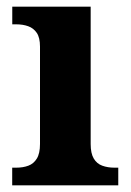

<svg xmlns="http://www.w3.org/2000/svg" viewBox="-20 -556 392 576"><path d="M16.6 0V-53H29Q49.3 -53 65.2 -59Q81.1 -64.9 90.5 -80.3Q100 -95.7 100 -124.1V-416.1Q100 -443.2 90.3 -457.4Q80.5 -471.7 64.6 -477.3Q48.7 -483 29 -483H16.8V-536H252V-123.9Q252 -95.8 261.3 -80.3Q270.5 -64.8 286.9 -58.9Q303.3 -53 323 -53H334.8V0Z"/></svg>

Font: Noto Serif Malayalam
Style: Regular
Weight: 400
Designer: Indian type Foundry, Jelle Bosma, Monotype Design Team
Foundry: Monotype Imaging Inc.
Version: Version 2.103